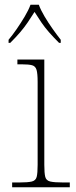

<svg xmlns="http://www.w3.org/2000/svg" viewBox="-20 -786 320 806"><path d="M31 0V-20H61Q97 -20 113.5 -24Q130 -28 134 -43.5Q138 -59 138 -94V-442Q138 -477 133.5 -492.5Q129 -508 115 -512Q101 -516 71 -516H53V-536H166V-94Q166 -59 170 -43.5Q174 -28 191 -24Q208 -20 245 -20H273V0ZM16 -619Q32 -638 50 -664Q68 -690 84 -717Q100 -744 108 -766H143Q151 -744 167 -717Q183 -690 201.5 -664Q220 -638 235 -619V-606H228Q203 -631 185.5 -651Q168 -671 154 -691.5Q140 -712 125 -736Q110 -712 96 -691.5Q82 -671 65 -651Q48 -631 23 -606H16Z"/></svg>

Font: Noto Serif Kannada Thin
Style: Regular
Weight: 250
Version: Version 2.003